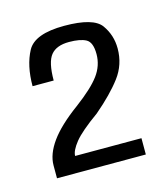

<svg xmlns="http://www.w3.org/2000/svg" viewBox="-60 -730 350 404"><g transform="rotate(-15 115.0 -528.0)"><path d="M17 -375H210.5V-410.5H66Q66 -422 80.2 -439.8Q94.5 -457.5 133 -485Q170 -516.5 190.5 -543.8Q211 -571 211 -606Q211 -635 194.5 -658Q178 -681 114.5 -681Q50 -681 33.8 -650.8Q17.5 -620.5 17.5 -575.5H63.5Q63.5 -615.5 75.8 -630.5Q88 -645.5 115.5 -645.5Q139.5 -645.5 152.2 -638.8Q165 -632 165 -606Q165 -581 149.5 -560Q134 -539 96.5 -511Q55.5 -481 36.2 -454.2Q17 -427.5 17 -403Z"/></g></svg>

Font: Anybody Condensed
Style: Regular
Weight: 400
Width: 3
Designer: Tyler Finck
Foundry: Etcetera Type Company
Version: Version 1.113;gftools[0.9.25]